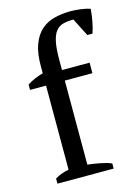

<svg xmlns="http://www.w3.org/2000/svg" viewBox="-105 -732 570 791"><g transform="rotate(-15 179.5 -336.0)"><path d="M277.3 -672.4Q284.7 -672.4 295.7 -671.6Q306.6 -670.9 318.1 -669.4Q329.6 -668 340.6 -665.5Q351.6 -663.1 358.9 -660.2Q356.4 -630.9 351.3 -605.2Q346.2 -579.6 339.4 -559.6H317.4L278.3 -636.2Q252.4 -636.2 233.9 -631.1Q215.3 -626 203.1 -610.6Q190.9 -595.2 185.1 -566.7Q179.2 -538.1 179.2 -491.2V-447.3H296.9V-402.3H179.2V-43.9Q190.9 -42.5 204.6 -40.5Q218.3 -38.6 231.7 -35.9Q245.1 -33.2 257.6 -29.8Q270 -26.4 279.8 -22V0H40V-22Q54.2 -30.3 68.8 -35.6Q83.5 -41 99.1 -43.9V-402.3H30.8V-425.3Q47.4 -436 64.7 -443.1Q82 -450.2 99.1 -455.1V-486.3Q99.1 -542 112.8 -577.9Q126.5 -613.8 150.1 -634.8Q173.8 -655.8 206.5 -664.1Q239.3 -672.4 277.3 -672.4Z"/></g></svg>

Font: PT Astra Serif
Style: Regular
Weight: 400
Designer: A.Korolkova, I. Chaeva
Foundry: ParaType Ltd
Version: Version 1.002